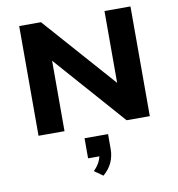

<svg xmlns="http://www.w3.org/2000/svg" viewBox="-105 -800 1125 1215"><g transform="rotate(-10 457.5 -192.5)"><path d="M100 0V-705H240L650 -241H648V-705H815V0H666L265 -455H267V0ZM461 320 406 281Q434 253 446.5 225Q459 197 460 172L490 195H384V66H535V161Q535 207 517.5 246.5Q500 286 461 320Z"/></g></svg>

Font: Nunito Sans 7pt SemiExpanded ExtraBold
Style: Regular
Weight: 800
Width: 6
Designer: Vernon Adams
Foundry: Vernon Adams
Version: Version 3.101;gftools[0.9.27]